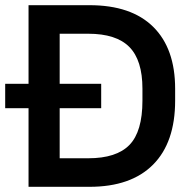

<svg xmlns="http://www.w3.org/2000/svg" viewBox="-20 -720 740 740"><path d="M90 -303H0V-397H90V-700H325Q486 -700 570.5 -616.5Q655 -533 655 -378V-332Q655 -171 570 -85.5Q485 0 325 0H90ZM320 -110Q429 -110 479 -161.5Q529 -213 529 -332V-378Q529 -488 478.5 -539Q428 -590 320 -590H210V-397H370V-303H210V-110Z"/></svg>

Font: PT Root UI Bold
Style: Regular
Weight: 700
Designer: Vitaly Kuzmin
Foundry: ParaType Ltd.
Version: Version 2.000G